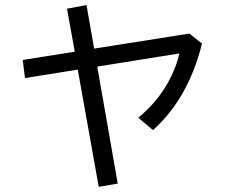

<svg xmlns="http://www.w3.org/2000/svg" viewBox="-20 -680 890 750"><path d="M317.9 -660.2 347.7 -490.2 719.7 -548.8 769 -509.8Q715.8 -295.4 577.6 -171.9L520 -220.2Q590.8 -277.3 636.2 -357.4Q668 -414.1 680.7 -471.2L359.9 -419.9L439.9 37.1L365.7 49.8L283.7 -408.2L77.6 -375L68.8 -445.8L272 -478L241.7 -646Z"/></svg>

Font: BIZ UDPGothic
Style: Regular
Weight: 400
Designer: TypeBank Co., Ltd.
Foundry: Morisawa Inc.
Version: Version 1.051